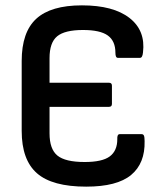

<svg xmlns="http://www.w3.org/2000/svg" viewBox="-20 -686 618 717"><path d="M302 11Q175 11 118 -39Q61 -89 61 -197V-458Q61 -566 115.5 -616Q170 -666 286 -666Q403 -666 463.5 -619Q524 -572 514 -490Q512 -470 503 -470H420Q411 -470 411 -489Q411 -533 382.5 -553.5Q354 -574 290 -574Q222 -574 193.5 -550.5Q165 -527 165 -469V-377H387Q398 -377 398 -366V-298Q398 -287 387 -287H165V-188Q165 -129 194.5 -105Q224 -81 296 -81Q362 -81 390 -102Q418 -123 418 -166Q417 -185 427 -185H509Q515 -185 517.5 -179.5Q520 -174 520 -159Q522 -76 469.5 -32.5Q417 11 302 11Z"/></svg>

Font: Sofia Sans Extra Cond
Style: Bold
Weight: 700
Width: 1
Designer: Botio Nikoltchev, Ani Petrova
Foundry: lettersoup
Version: Version 4.100; ttfautohint (v1.8.3)